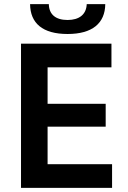

<svg xmlns="http://www.w3.org/2000/svg" viewBox="-20 -912 620 932"><path d="M82 0H524V-115H211V-297H493V-408H211V-585H521V-700H82ZM308 -747C428 -747 490 -799 491 -892H401C399 -842 365 -815 308 -815C250 -815 218 -842 217 -892H126C127 -799 187 -747 308 -747Z"/></svg>

Font: Chess Sans SemiBold
Style: Regular
Weight: 600
Designer: Wolf Bōese
Foundry: Wolf Bōese
Version: Version 7.223;Glyphs 3.3 (3306)